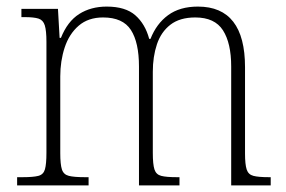

<svg xmlns="http://www.w3.org/2000/svg" viewBox="-20 -563 868 583"><path d="M32 0V-25H49Q81 -25 96.5 -29Q112 -33 116.5 -49Q121 -65 121 -99V-436Q121 -470 116 -486Q111 -502 97 -506.5Q83 -511 55 -511H45V-536H156L161 -448H165Q185 -498 220.5 -520.5Q256 -543 304 -543Q361 -543 391 -516.5Q421 -490 433 -445H437Q455 -491 490.5 -517Q526 -543 581 -543Q724 -543 724 -359V-97Q724 -64 729 -48.5Q734 -33 749.5 -29Q765 -25 796 -25H802V0H682V-361Q682 -432 657 -471Q632 -510 573 -510Q526 -510 497.5 -488Q469 -466 456.5 -428.5Q444 -391 444 -345V-99Q444 -64 449 -48.5Q454 -33 469.5 -29Q485 -25 516 -25H525V0H402V-361Q402 -434 377.5 -472Q353 -510 293 -510Q248 -510 219 -485Q190 -460 176.5 -419Q163 -378 163 -331V-98Q163 -64 168 -48.5Q173 -33 189 -29Q205 -25 237 -25H249V0Z"/></svg>

Font: Noto Serif Georgian SemiCondensed ExtraLight
Style: Regular
Weight: 200
Width: 4
Designer: Monotype Design Team, Akaki Razmadze
Foundry: Google LLC
Version: Version 2.003; ttfautohint (v1.8.4.7-5d5b)